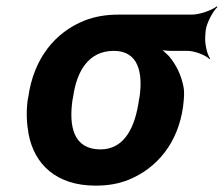

<svg xmlns="http://www.w3.org/2000/svg" viewBox="-20 -574 704 604"><path d="M626 -464 627 -478C630 -502 650 -539 664 -552L662 -554C647 -542 608 -528 584 -528H353C313 -528 278 -522 245 -509C153 -472 86 -390 69 -269L67 -259C62 -220 64 -185 70 -152C88 -58 156 10 281 10C320 10 354 4 386 -9C473 -45 540 -123 556 -239L557 -249C559 -266 560 -282 558 -297C551 -337 534 -371 511 -398C502 -407 488 -420 480 -424L478 -420C486 -416 504 -414 518 -414H569C593 -414 628 -400 639 -388L641 -390C631 -403 623 -440 626 -464ZM338 -414C415 -414 430 -346 419 -269L417 -259C406 -180 375 -104 296 -104C212 -104 196 -175 208 -259L210 -269C221 -349 258 -414 338 -414Z"/></svg>

Font: Asimov
Style: EdgeIt
Weight: 500
Designer: Google
Version: Version 2.000980: 2014